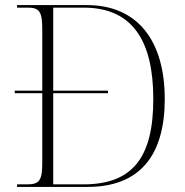

<svg xmlns="http://www.w3.org/2000/svg" viewBox="-20 -734 728 754"><path d="M47 0H324C531 0 627 -126 627 -345C627 -572 522 -714 321 -714H47V-704H88C134 -704 146 -690 146 -619V-378H38V-368H146V-95C146 -24 134 -10 86 -10H47ZM308 -10H189V-368H404V-378H189V-704H309C500 -704 582 -574 582 -345C582 -116 501 -10 308 -10Z"/></svg>

Font: Noto Serif Display ExtraLight
Style: Regular
Weight: 200
Designer: Monotype Design Team
Foundry: Monotype Imaging Inc.
Version: Version 2.009